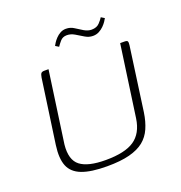

<svg xmlns="http://www.w3.org/2000/svg" viewBox="-101 -603 656 695"><g transform="rotate(-20 227.5 -255.5)"><path d="M117 -399 78 -123Q72 -65 102 -42Q132 -19 200 -19Q274 -19 310 -43.5Q346 -68 354 -123L393 -399Q394 -399 396 -399Q398 -399 400.5 -399Q403 -399 405 -399Q407 -399 409 -399Q416 -399 419 -397.5Q422 -396 422.5 -392Q423 -388 422 -379L388 -134Q383 -100 371.5 -74Q360 -48 339 -31Q318 -14 283.5 -5Q249 4 197 4Q135 4 100 -9.5Q65 -23 53 -52.5Q41 -82 48 -132L83 -379Q85 -391 88.5 -395Q92 -399 101 -399Q105 -399 109 -399Q113 -399 117 -399ZM310 -457Q294 -457 279.5 -466Q265 -475 250.5 -483.5Q236 -492 221 -492Q205 -492 195.5 -481Q186 -470 181 -462L168 -470Q170 -474 174.5 -481Q179 -488 186.5 -496Q194 -504 204 -509.5Q214 -515 226 -515Q243 -515 256.5 -506Q270 -497 284.5 -488.5Q299 -480 313 -480Q333 -480 344 -492Q355 -504 359 -511L372 -503Q370 -499 365 -491.5Q360 -484 352 -476Q344 -468 333.5 -462.5Q323 -457 310 -457Z"/></g></svg>

Font: Genos Thin ExtraLight
Style: Italic
Weight: 250
Italic angle: -8°
Version: Version 1.010